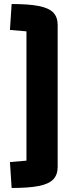

<svg xmlns="http://www.w3.org/2000/svg" viewBox="-20 -795 365 965"><path d="M269.8 -669.8V44.8Q269.8 83.1 247.7 106.5Q225.6 129.8 174.8 139.8Q124 149.8 38.5 149.8L30 19.6L113 12.4V-637.4L30 -644.6L38.5 -774.8Q124 -774.8 174.8 -764.8Q225.6 -754.8 247.7 -732Q269.8 -709.1 269.8 -669.8Z"/></svg>

Font: Changa
Style: Regular
Weight: 400
Designer: Eduardo Rodriguez Tunni
Foundry: Eduardo Rodriguez Tunni
Version: Version 3.003